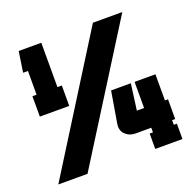

<svg xmlns="http://www.w3.org/2000/svg" viewBox="-110 -711 826 822"><g transform="rotate(-20 303.0 -300.0)"><path d="M20 0 396 -600H530L153 0ZM45 -300V-393H64V-501H42L56 -595H159V-393H179V-300ZM586 -71V-1H462V-71H477V-92H406Q378 -92 359.5 -110Q341 -128 346 -158L370 -301H460L444 -182H477V-301H572V-182H586V-92H572V-71Z"/></g></svg>

Font: Karantina
Style: Bold
Weight: 700
Designer: Rony Koch
Foundry: Rony Koch
Version: Version 1.000; ttfautohint (v1.8.3)